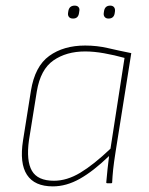

<svg xmlns="http://www.w3.org/2000/svg" viewBox="-20 -652 529 683"><path d="M168 11Q103 11 76 -30Q49 -71 62 -153L90 -329Q104 -416 155 -453Q206 -490 283 -490Q325 -490 363.5 -481Q402 -472 447 -463L391 -111Q385 -73 382.5 -49Q380 -25 379 -3Q379 0 375 0H362Q358 0 358 -3Q360 -26 362.5 -50Q365 -74 368 -97Q312 -43 264 -16Q216 11 168 11ZM172 -9Q218 -9 265.5 -37.5Q313 -66 373 -123L423 -446Q387 -456 350.5 -462.5Q314 -469 283 -469Q216 -469 170 -437Q124 -405 111 -327L83 -153Q73 -80 93.5 -44.5Q114 -9 172 -9ZM366 -586Q357 -586 352.5 -591.5Q348 -597 349 -605L350 -612Q353 -632 372 -632Q381 -632 385.5 -626.5Q390 -621 389 -612L388 -605Q385 -586 366 -586ZM240 -586Q230 -586 225.5 -591.5Q221 -597 222 -605L223 -612Q226 -632 246 -632Q255 -632 259.5 -626.5Q264 -621 262 -612L261 -605Q258 -586 240 -586Z"/></svg>

Font: Sofia Sans Semi Condensed Thin
Style: Italic
Weight: 250
Italic angle: -9°
Version: Version 4.100